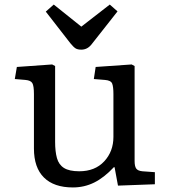

<svg xmlns="http://www.w3.org/2000/svg" viewBox="-20 -809 743 843"><path d="M300 14Q217 14 173 -29.5Q129 -73 129 -157V-396Q129 -432 122 -444Q115 -456 92 -458L45 -462L54 -515L209 -526L222 -519V-186Q222 -144 230 -115Q238 -86 261 -71.5Q284 -57 328 -57Q397 -57 437.5 -100.5Q478 -144 478 -208V-396Q478 -428 472.5 -442Q467 -456 441 -458L392 -462L400 -515L558 -526L571 -519V-102Q571 -79 578 -69Q585 -59 605 -57L660 -53V0L498 6L483 -75H480Q437 -29 393.5 -7.5Q350 14 300 14ZM337 -591Q321 -591 312 -596.5Q303 -602 289 -619L181 -758L216 -789L337 -692L462 -789L496 -759L381 -613Q363 -591 337 -591Z"/></svg>

Font: Literata 7pt
Style: Regular
Weight: 400
Designer: Latin by Veronika Burian and Jose Scaglione. Greek by Irene Vlachou. Cyrillic by Vera Evstafieva.
Foundry: TypeTogether
Version: Version 3.002